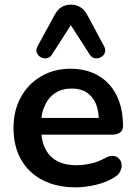

<svg xmlns="http://www.w3.org/2000/svg" viewBox="-20 -794 582 824"><path d="M306 10Q223 10 163 -21Q103 -52 70.5 -109Q38 -166 38 -244Q38 -320 69.5 -377Q101 -434 156.5 -466.5Q212 -499 283 -499Q335 -499 376.5 -482Q418 -465 447.5 -433Q477 -401 492.5 -355.5Q508 -310 508 -253Q508 -235 495.5 -225.5Q483 -216 460 -216H158Q164 -158 195 -126Q233 -85 308 -85Q334 -85 366.5 -91.5Q399 -98 428 -114Q447 -125 461 -125Q463 -125 472 -124Q481 -123 490.5 -113Q500 -103 501 -94Q502 -85 502 -82Q502 -71 495.5 -57.5Q489 -44 471 -33Q436 -11 390.5 -0.5Q345 10 306 10ZM391 -350Q377 -381 351.5 -397.5Q326 -414 288 -414Q246 -414 216.5 -394.5Q187 -375 172 -340Q161 -317 158 -288H404Q402 -324 391 -350ZM426 -597Q435 -581 430 -568Q425 -555 413 -548.5Q401 -542 387.5 -544Q374 -546 365 -560L284 -686L203 -560Q194 -546 180.5 -544Q167 -542 155 -548.5Q143 -555 138 -568Q133 -581 142 -597L214 -729Q226 -752 243.5 -763Q261 -774 284 -774Q307 -774 325 -763Q343 -752 355 -729Z"/></svg>

Font: Nunito
Style: Bold
Weight: 700
Designer: Vernon Adams
Foundry: Vernon Adams
Version: Version 3.602